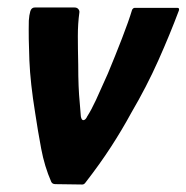

<svg xmlns="http://www.w3.org/2000/svg" viewBox="-20 -492 498 513"><path d="M128 0Q120 0 117 -6Q99 -47 90 -95Q81 -143 74 -190Q61 -270 58.5 -330.5Q56 -391 57 -437Q58 -452 61 -462Q64 -472 73 -472H179Q186 -472 189.5 -467.5Q193 -463 192 -458Q188 -429 188 -396Q188 -363 189 -320Q189 -287 190 -262.5Q191 -238 193 -218Q195 -198 196 -181Q198 -170 203.5 -171Q209 -172 213 -181Q224 -198 236.5 -225Q249 -252 268 -295Q288 -343 306 -389.5Q324 -436 333 -466Q336 -471 340 -471H454Q460 -471 458 -464Q434 -400 403 -330.5Q372 -261 331 -191Q306 -145 276.5 -99.5Q247 -54 209 -5Q205 1 200 1Z"/></svg>

Font: Glory
Style: Bold Italic
Weight: 700
Italic angle: -12°
Version: Version 1.011